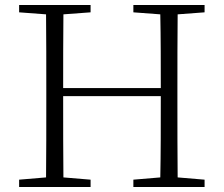

<svg xmlns="http://www.w3.org/2000/svg" viewBox="-20 -743 889 763"><path d="M510 -694 617 -686C619 -589 619 -491 619 -393H231C231 -491 231 -590 232 -686L340 -694V-723H56V-694L163 -686C164 -588 164 -489 164 -390V-333C164 -234 164 -135 163 -38L56 -29V0H340V-29L232 -38C231 -134 231 -234 231 -361H619C619 -234 619 -134 617 -38L510 -29V0H793V-29L686 -38C685 -136 685 -234 685 -333V-390C685 -489 685 -589 686 -686L793 -694V-723H510Z"/></svg>

Font: Noto Serif CJK HK ExtraLight
Style: Regular
Weight: 200
Designer: Ryoko NISHIZUKA 西塚涼子 (kana & ideographs); Frank Grießhammer (Latin, Greek & Cyrillic); Wenlong ZHANG 张文龙 (bopomofo); San
Foundry: Adobe
Version: Version 2.001;hotconv 1.1.0;makeotfexe 2.6.0